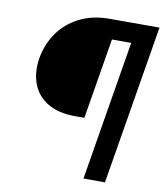

<svg xmlns="http://www.w3.org/2000/svg" viewBox="-82 -796 740 863"><g transform="rotate(10 288.0 -364.0)"><path d="M357.4 0 462.9 -637.7H375L314 -269.5H272.5Q194.8 -269.5 145.8 -299.3Q96.7 -329.1 77.1 -381.1Q57.6 -433.1 68.4 -499Q79.6 -564.5 116 -616Q152.3 -667.5 211.4 -697.5Q270.5 -727.5 348.6 -727.5H576.2L455.6 0Z"/></g></svg>

Font: Inter Display Medium
Style: Italic
Weight: 500
Italic angle: -9.39999°
Designer: Rasmus Andersson
Foundry: rsms
Version: Version 4.000;git-a52131595